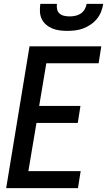

<svg xmlns="http://www.w3.org/2000/svg" viewBox="-20 -975 555 995"><path d="M12 0 133 -735H505L491 -647H220L183 -426H397L383 -338H169L127 -88H398L384 0ZM329 -815Q309 -815 289 -817.5Q269 -820 251 -827.5Q233 -835 218.5 -847.5Q204 -860 196 -877Q188 -894 187 -914.5Q186 -935 189 -955H275Q273 -941 276 -927Q279 -913 289 -904.5Q299 -896 313 -893Q327 -890 341 -890Q355 -890 370 -893Q385 -896 398 -904.5Q411 -913 419 -927Q427 -941 429 -955H515Q512 -935 504 -914.5Q496 -894 482 -877Q468 -860 449.5 -847.5Q431 -835 411 -827.5Q391 -820 370 -817.5Q349 -815 329 -815Z"/></svg>

Font: Iosevka Semibold
Style: Italic
Weight: 600
Italic angle: -9°
Monospace: yes
Designer: Belleve Invis
Foundry: Belleve Invis
Version: Version 32.5.0; ttfautohint (v1.8.4)